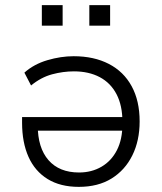

<svg xmlns="http://www.w3.org/2000/svg" viewBox="-20 -720 632 748"><path d="M287 8Q215 8 165.5 -22.5Q116 -53 91 -109Q66 -165 66 -242V-264H476V-211H106L127 -232Q127 -144 169 -96Q211 -48 288 -48Q337 -48 375.5 -70.5Q414 -93 435.5 -135Q457 -177 457 -237V-245Q457 -309 434 -353Q411 -397 368.5 -419.5Q326 -442 268 -442Q226 -442 183 -430.5Q140 -419 101 -387L75 -437Q112 -470 164.5 -485.5Q217 -501 267 -501Q346 -501 404 -471Q462 -441 493 -384Q524 -327 524 -247Q524 -172 495.5 -114.5Q467 -57 414.5 -24.5Q362 8 287 8ZM328 -620V-700H409V-620ZM143 -620V-700H224V-620Z"/></svg>

Font: Nunito Sans 8pt Light
Style: Regular
Weight: 300
Version: Version 3.101;gftools[0.9.27]